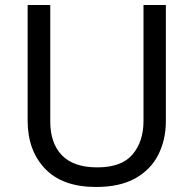

<svg xmlns="http://www.w3.org/2000/svg" viewBox="-20 -734 771 764"><path d="M640 -252Q640 -178 610 -118.5Q580 -59 518.5 -24.5Q457 10 362 10Q229 10 159.5 -62.5Q90 -135 90 -254V-714H180V-251Q180 -164 226.5 -116Q273 -68 367 -68Q464 -68 507.5 -119.5Q551 -171 551 -252V-714H640Z"/></svg>

Font: ukannada85
Style: Book
Weight: 400
Designer: Jelle Bosma - Monotype Design Team
Foundry: Monotype Imaging Inc.
Version: Version 2.003